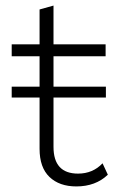

<svg xmlns="http://www.w3.org/2000/svg" viewBox="-20 -659 417 689"><path d="M348 -73 367 -32Q323 10 254 10Q193 10 157.5 -24Q122 -58 122 -125V-309H22V-348H122V-457H22V-500H122V-625L172 -639V-500H359V-457H172V-348H360V-309H172V-132Q172 -36 260 -36Q313 -36 348 -73Z"/></svg>

Font: Elaine Sans Light
Style: Regular
Weight: 300
Designer: Wei Huang
Foundry: Wei Huang
Version: Version 2.001;December 24, 2019;FontCreator 12.0.0.2547 64-b